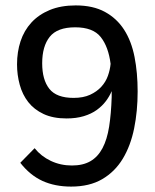

<svg xmlns="http://www.w3.org/2000/svg" viewBox="-20 -551 572 710"><path d="M43 -313Q43 -359 56 -398.5Q69 -438 96 -467.5Q123 -497 164 -514Q205 -531 260 -531Q324 -531 368 -507Q412 -483 439 -441Q466 -399 477.5 -340.5Q489 -282 489 -213Q489 -140 476 -76Q463 -12 434 36Q405 84 358 111.5Q311 139 243 139Q183 139 137 118Q91 97 55 51L108 -3Q132 27 168 44Q204 61 246 61Q287 61 314.5 45Q342 29 359 -3Q376 -35 383.5 -82.5Q391 -130 393 -192V-214Q385 -195 371.5 -177Q358 -159 338 -144.5Q318 -130 290 -121.5Q262 -113 226 -113Q176 -113 141 -129.5Q106 -146 84.5 -173.5Q63 -201 53 -237.5Q43 -274 43 -313ZM136 -317Q136 -256 162.5 -222.5Q189 -189 252 -189Q288 -189 313 -200.5Q338 -212 354.5 -230Q371 -248 379 -270.5Q387 -293 389 -315Q381 -378 352.5 -414Q324 -450 258 -450Q192 -450 164 -415Q136 -380 136 -317Z"/></svg>

Font: Zilla Slab Medium
Style: Regular
Weight: 500
Designer: Typotheque.com
Foundry: Typotheque type foundry
Version: Version 1.1; 2017